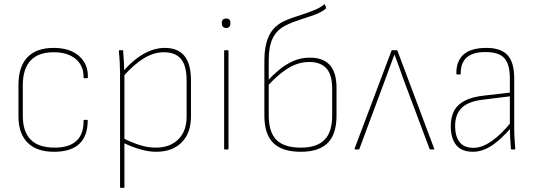

<svg xmlns="http://www.w3.org/2000/svg" viewBox="-20 -721 2588 926"><path d="M244 11Q158 12 113.5 -32.5Q69 -77 69 -160V-311Q69 -399 112 -444.5Q155 -490 239 -490Q291 -490 327.5 -473Q364 -456 384.5 -424Q405 -392 404 -348Q404 -344 400 -344H386Q383 -344 383 -348Q384 -404 345 -436.5Q306 -469 239 -469Q165 -469 127.5 -429Q90 -389 90 -310V-162Q90 -86 128 -47.5Q166 -9 244 -9Q314 -9 349 -42Q384 -75 383 -139Q383 -143 386 -143H400Q403 -143 403 -140Q403 -66 363.5 -28Q324 10 244 11Z M733 11Q697 11 655.5 -1Q614 -13 571 -34V-56Q612 -35 652 -22Q692 -9 731 -9Q800 -9 840 -49Q880 -89 880 -158V-333Q880 -404 853 -436.5Q826 -469 770 -469Q722 -469 674 -440Q626 -411 574 -352V-377Q607 -415 640.5 -440Q674 -465 707.5 -477.5Q741 -490 775 -490Q837 -490 869 -452Q901 -414 901 -333V-159Q901 -79 856 -34Q811 11 733 11ZM562 185Q559 185 559 182V-368Q559 -393 557.5 -420.5Q556 -448 553 -475Q553 -479 557 -479H571Q574 -479 574 -475Q576 -448 577.5 -422.5Q579 -397 579 -375L580 -367V182Q580 185 576 185Z M1064 0Q1061 0 1061 -3V-475Q1061 -479 1064 -479H1078Q1082 -479 1082 -475V-3Q1082 0 1078 0ZM1071 -586Q1062 -586 1056 -591.5Q1050 -597 1050 -606V-613Q1050 -622 1056 -627Q1062 -632 1071 -632Q1080 -632 1085.5 -627Q1091 -622 1091 -613V-606Q1091 -597 1085.5 -591.5Q1080 -586 1071 -586Z M1431 11Q1341 11 1298 -31.5Q1255 -74 1255 -163V-428Q1255 -498 1275.5 -544.5Q1296 -591 1344 -616Q1366 -627 1392.5 -636Q1419 -645 1446.5 -654Q1474 -663 1499 -673.5Q1524 -684 1543 -699Q1545 -701 1546 -700.5Q1547 -700 1548 -698L1552 -685Q1554 -682 1551 -679Q1529 -661 1495.5 -649Q1462 -637 1425.5 -625.5Q1389 -614 1357 -598Q1315 -577 1295.5 -537Q1276 -497 1276 -431V-166Q1276 -83 1313.5 -46Q1351 -9 1431 -9Q1508 -9 1545 -46.5Q1582 -84 1582 -163V-293Q1582 -361 1554 -391.5Q1526 -422 1472 -422Q1416 -422 1365.5 -389.5Q1315 -357 1269 -304L1268 -329Q1295 -358 1326 -384Q1357 -410 1394 -426.5Q1431 -443 1475 -443Q1538 -443 1570.5 -407.5Q1603 -372 1603 -297V-163Q1603 -74 1560.5 -31.5Q1518 11 1431 11Z M1693 0Q1689 0 1690 -4L1868 -476Q1869 -479 1873 -479H1892Q1895 -479 1897 -476L2074 -4Q2075 -2 2074 -1Q2073 0 2071 0H2057Q2053 0 2052 -2L1926 -338Q1916 -367 1905 -397.5Q1894 -428 1883 -457H1882Q1871 -427 1859.5 -396.5Q1848 -366 1837 -335L1713 -2Q1712 0 1709 0Z M2448 0Q2444 0 2444 -4Q2442 -29 2440.5 -55.5Q2439 -82 2439 -106V-116V-343Q2439 -411 2412.5 -440.5Q2386 -470 2321 -470Q2201 -470 2202 -366Q2202 -362 2199 -362H2185Q2181 -362 2181 -366Q2180 -425 2214.5 -457Q2249 -489 2322 -490Q2393 -491 2426.5 -456.5Q2460 -422 2460 -344V-111Q2460 -82 2461.5 -55.5Q2463 -29 2465 -4Q2465 0 2461 0ZM2261 11Q2206 11 2180 -21.5Q2154 -54 2154 -113Q2154 -156 2170 -186.5Q2186 -217 2222 -235.5Q2258 -254 2315 -260L2444 -275V-257L2315 -241Q2240 -233 2207.5 -201.5Q2175 -170 2175 -113Q2175 -64 2196.5 -36Q2218 -8 2264 -8Q2305 -8 2352 -41Q2399 -74 2447 -134L2448 -108Q2391 -43 2347.5 -16Q2304 11 2261 11Z"/></svg>

Font: Sofia Sans Semi Condensed Thin
Style: Regular
Weight: 250
Version: Version 4.100